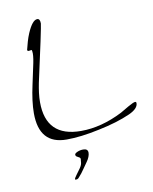

<svg xmlns="http://www.w3.org/2000/svg" viewBox="-89 -639 746 939"><g transform="rotate(-10 284.0 -170.0)"><path d="M201 32Q65 32 65 -122Q65 -181 83 -262Q97 -325 105 -365Q113 -405 110 -422L109 -428Q108 -429 106 -429Q104 -429 99.5 -428Q95 -427 93 -427Q88 -427 86 -432Q91 -453 97 -473.5Q103 -494 111 -513Q137 -573 161 -573Q175 -573 175 -549Q175 -545 170.5 -523Q166 -501 158 -462L115 -265Q110 -240 107 -216.5Q104 -193 104 -170Q104 3 278 3Q379 3 485 -51L526 -75Q554 -91 562 -91Q568 -91 568 -84Q568 -57 522 -36Q457 -7 364 12Q318 22 277 27Q236 32 201 32ZM207 232Q207 225 218 211Q229 197 234 189Q248 171 250 158Q252 145 252 138Q252 132 246.5 129Q241 126 235 122.5Q229 119 229 112Q229 106 242.5 100Q256 94 272 94Q295 94 295 114Q295 123 290.5 134.5Q286 146 278 157Q268 170 255.5 189Q243 208 229 223Q220 236 207 232Z"/></g></svg>

Font: Shalimar
Style: Regular
Weight: 400
Designer: Robert E. Leuschke
Foundry: Robert E. Leuschke
Version: Version 1.010; ttfautohint (v1.8.3)